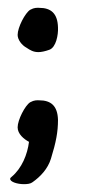

<svg xmlns="http://www.w3.org/2000/svg" viewBox="-20 -362 224 490"><path d="M128 -292C127 -328 110 -342 80 -342C74 -342 68 -343 57 -337C44 -329 25 -292 25 -273C25 -261 35 -247 48 -240C57 -234 65 -229 78 -229C85 -229 95 -231 106 -235C123 -241 129 -273 128 -292ZM128 -56C127 -92 110 -106 80 -106C74 -106 68 -107 57 -101C44 -93 25 -56 25 -37C25 -20 41 -7 54 0C50 32 36 67 10 89C8 91 6 92 6 94C5 102 24 108 41 108C50 108 58 107 63 103C83 89 102 69 110 43C123 1 128 -25 128 -56Z"/></svg>

Font: Oregano
Style: Regular
Weight: 400
Designer: Astigmatic (AOETI)
Foundry: Astigmatic (AOETI)
Version: Version 1.000